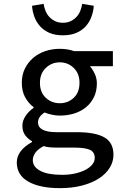

<svg xmlns="http://www.w3.org/2000/svg" viewBox="-20 -754 640 995"><path d="M291 221Q186 221 126.5 187Q67 153 67 88Q67 26 146 -18V-22Q126 -33 111 -52.5Q96 -72 96 -103Q96 -127 111.5 -151.5Q127 -176 154 -195V-199Q128 -218 110.5 -249.5Q93 -281 93 -325Q93 -366 109 -398.5Q125 -431 152 -454Q179 -477 214.5 -489Q250 -501 290 -501Q331 -501 364 -489H565V-411H446Q460 -395 471 -371.5Q482 -348 482 -322Q482 -282 467 -251Q452 -220 426 -198.5Q400 -177 365 -166Q330 -155 290 -155Q272 -155 251.5 -159Q231 -163 211 -171Q177 -149 177 -120Q177 -69 274 -69H378Q474 -69 521 -42Q568 -15 568 48Q568 84 548.5 115.5Q529 147 493 170.5Q457 194 405.5 207.5Q354 221 291 221ZM290 -219Q332 -219 362 -247Q392 -275 392 -325Q392 -373 362 -402Q332 -431 290 -431Q248 -431 217.5 -402Q187 -373 187 -325Q187 -275 217.5 -247Q248 -219 290 -219ZM301 152Q340 152 371.5 144.5Q403 137 425 125Q447 113 459 97.5Q471 82 471 65Q471 33 445 22Q419 11 367 11H280Q257 11 239 9.5Q221 8 206 3Q175 20 162.5 38.5Q150 57 150 76Q150 111 189 131.5Q228 152 301 152ZM306 -571Q265 -571 235.5 -584Q206 -597 187 -618.5Q168 -640 158 -667.5Q148 -695 146 -724L206 -734Q209 -715 216 -697.5Q223 -680 235.5 -666.5Q248 -653 265.5 -644.5Q283 -636 306 -636Q329 -636 346.5 -644.5Q364 -653 376.5 -666.5Q389 -680 396 -697.5Q403 -715 406 -734L466 -724Q464 -695 454 -667.5Q444 -640 425 -618.5Q406 -597 376.5 -584Q347 -571 306 -571Z"/></svg>

Font: SauceCodePro Nerd Font Mono
Style: Regular
Weight: 500
Monospace: yes
Designer: Paul D. Hunt, Teo Tuominen
Foundry: Adobe Systems Incorporated
Version: Version 2.030;PS 1.000;hotconv 16.6.51;makeotf.lib2.5.65220;